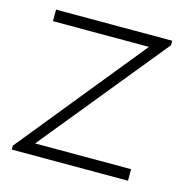

<svg xmlns="http://www.w3.org/2000/svg" viewBox="-85 -623 698 707"><g transform="rotate(15 263.5 -270.0)"><path d="M20 0H463V-44H97L487 -523V-540H44V-496H410L20 -15Z"/></g></svg>

Font: Hauora ExtraLight
Style: Regular
Weight: 200
Designer: Mikhail Sharanda
Foundry: WCYS & Co.
Version: Version 1.010